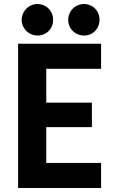

<svg xmlns="http://www.w3.org/2000/svg" viewBox="-20 -938 572 958"><path d="M70.3 -719.7H484.4V-594.7H210.9V-425.8H438.5V-303.7H210.9V-125H484.4V0H70.3ZM320.3 -838.9Q320.3 -860.4 330.8 -878.7Q341.3 -897 359.6 -907.5Q377.9 -918 399.4 -918Q420.4 -918 438.2 -907.7Q456.1 -897.5 466.3 -879.4Q476.6 -861.3 476.6 -839.8Q476.6 -817.9 466.3 -799.6Q456.1 -781.2 438.5 -770.8Q420.9 -760.3 399.4 -760.7Q377.9 -760.7 359.6 -771Q341.3 -781.2 330.8 -799.3Q320.3 -817.4 320.3 -838.9ZM87.9 -838.9Q88.4 -860.4 99.1 -878.7Q109.9 -897 127.7 -907.5Q145.5 -918 167 -918Q188.5 -918 206.5 -907.5Q224.6 -897 234.9 -878.7Q245.1 -860.4 245.1 -838.9Q245.1 -817.4 234.9 -799.3Q224.6 -781.2 206.8 -771Q189 -760.7 168 -760.7Q146.5 -760.7 128.2 -771Q109.9 -781.2 99.1 -799.3Q88.4 -817.4 87.9 -838.9Z"/></svg>

Font: Reddit Sans Fudge
Style: Bold
Weight: 700
Designer: Stephen Hutchings
Foundry: Reddit
Version: Version 1.013